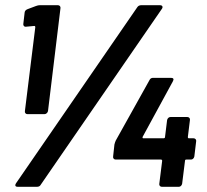

<svg xmlns="http://www.w3.org/2000/svg" viewBox="-20 -720 796 740"><path d="M134 -700H203Q208 -700 211 -696.5Q214 -693 213 -688L165 -292Q164 -287 160 -283.5Q156 -280 151 -280H86Q81 -280 78 -283.5Q75 -287 76 -292L116 -615Q116 -620 112 -620L80 -617H78Q74 -617 71.5 -620.5Q69 -624 70 -629L75 -672Q76 -681 87 -685L119 -697Q127 -700 134 -700ZM525 -700H597Q603 -700 605.5 -696Q608 -692 604 -686L137 -8Q133 0 122 0H49Q39 0 39 -6Q39 -10 42 -14L509 -692Q514 -700 525 -700ZM736 -175 729 -117Q728 -112 724.5 -108.5Q721 -105 716 -105H698Q693 -105 693 -100L682 -12Q681 -7 677.5 -3.5Q674 0 669 0H604Q599 0 596 -3.5Q593 -7 594 -12L605 -100Q605 -105 600 -105H426Q421 -105 418 -108.5Q415 -112 416 -117L421 -163Q423 -171 426 -178L556 -411Q560 -420 570 -420H639Q646 -420 648 -416.5Q650 -413 646 -406L530 -193Q529 -191 529.5 -189Q530 -187 532 -187H610Q616 -187 616 -192L624 -257Q625 -262 628.5 -265.5Q632 -269 637 -269H702Q707 -269 710 -265.5Q713 -262 712 -257L704 -192Q704 -187 708 -187H726Q731 -187 734 -183.5Q737 -180 736 -175Z"/></svg>

Font: Barlow
Style: Bold Italic
Weight: 700
Italic angle: -7°
Designer: Jeremy Tribby
Foundry: Tribby Type
Version: Version 1.422